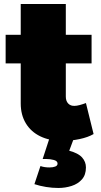

<svg xmlns="http://www.w3.org/2000/svg" viewBox="-20 -690 500 954"><path d="M307 -210Q307 -188 319 -175.5Q331 -163 351 -164Q361 -164 376 -168Q391 -172 407 -178L445 -24Q418 -8 375.5 1Q333 10 289 10Q227 10 180.5 -12.5Q134 -35 108.5 -77Q83 -119 83 -176V-670H307ZM8 -517H435V-375H8ZM228 -10 346 0 324 59Q369 71 388 92.5Q407 114 407 142Q407 179 387 201.5Q367 224 335.5 234Q304 244 270 244Q240 244 209 239Q178 234 151 225L181 135Q192 139 203.5 140.5Q215 142 226 142Q243 142 254.5 137.5Q266 133 266 123Q266 110 248 105Q230 100 209 100Q205 100 200.5 100Q196 100 192 100Z"/></svg>

Font: Alexandria Black
Style: Regular
Weight: 900
Designer: Mohamed Gaber
Foundry: Kief Type Foundry
Version: Version 5.100